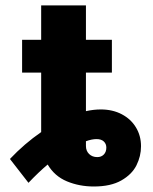

<svg xmlns="http://www.w3.org/2000/svg" viewBox="-20 -677 564 708"><path d="M296.9 -657.2V-530.3H392.6V-409.2H296.9V-267.1Q325.2 -273.4 351.6 -273.4Q395.5 -273.4 429.2 -255.6Q462.9 -237.8 481.4 -207Q500 -176.3 500 -137.7Q500 -101.1 483.2 -67.4Q466.3 -33.7 427.2 -11.5Q388.2 10.7 326.2 10.7Q272.5 10.7 226.8 -8.3Q181.2 -27.3 155.8 -70.3Q122.6 -42.5 85 -2.9L16.6 -90.8Q70.3 -147.5 131.8 -189.9V-409.2H61.5V-530.3H131.8V-657.2ZM338.9 -97.7Q353.5 -97.7 362.8 -107.2Q372.1 -116.7 372.1 -132.8Q372.1 -146.5 362.8 -155.3Q353.5 -164.1 335.9 -164.1Q318.8 -164.1 296.9 -156.2V-138.7Q296.9 -120.6 308.6 -109.1Q320.3 -97.7 338.9 -97.7Z"/></svg>

Font: Pretendard JP ExtraBold
Style: Regular
Weight: 800
Designer: Base glyphs from Inter by Rasmus Andersson; Hangeul glyphs from Noto Sans CJK(Source Han Sans) by Jang Soo-young and Kan
Foundry: Kil Hyung-jin
Version: Version 1.309